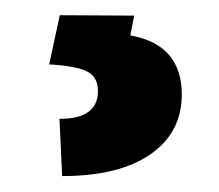

<svg xmlns="http://www.w3.org/2000/svg" viewBox="-20 -0 281 246"><path d="M212.9 121.1Q212.9 169.9 172.6 197.8Q132.3 225.6 59.6 225.6L56.2 152.3Q105.5 152.3 105.5 116.7Q105.5 98.6 91.6 91.6Q77.6 84.5 43 82.5L56.6 19.5L151.9 20L147 45.4Q212.9 57.1 212.9 121.1Z"/></svg>

Font: Yantramanav
Style: Bold
Weight: 700
Version: Version 1.001;PS 1.0;hotconv 1.0.72;makeotf.lib2.5.5900; ttf